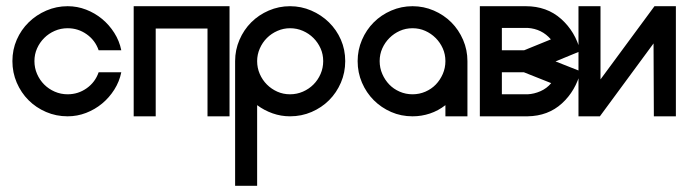

<svg xmlns="http://www.w3.org/2000/svg" viewBox="-20 -375 2214 619"><path d="M198 -355Q229 -355 257.5 -344Q286 -333 309 -314Q332 -295 348.5 -269Q365 -243 371 -213H298Q287 -245 259.5 -264.5Q232 -284 198 -284Q176 -284 156.5 -275.5Q137 -267 122.5 -252.5Q108 -238 99.5 -219Q91 -200 91 -178Q91 -156 99.5 -136.5Q108 -117 122.5 -102.5Q137 -88 156.5 -79.5Q176 -71 198 -71Q232 -71 259.5 -90.5Q287 -110 298 -142H371Q365 -112 348.5 -86Q332 -60 309 -41Q286 -22 257.5 -11Q229 0 198 0Q161 0 128.5 -14Q96 -28 72 -52Q48 -76 34 -108.5Q20 -141 20 -178Q20 -215 34 -247Q48 -279 72.5 -303Q97 -327 129.5 -341Q162 -355 198 -355Z M411 -355H720V0H649V-283H482V0H411V-355Z M915 0Q886 0 859 -9.5Q832 -19 809 -36V224H738V-178Q738 -214 752 -246.5Q766 -279 790 -303Q814 -327 846.5 -341Q879 -355 915 -355Q951 -355 983.5 -341Q1016 -327 1040.5 -303Q1065 -279 1079 -247Q1093 -215 1093 -178Q1093 -141 1079 -108.5Q1065 -76 1041 -52Q1017 -28 984.5 -14Q952 0 915 0ZM915 -71Q937 -71 956.5 -79.5Q976 -88 990.5 -102.5Q1005 -117 1013.5 -136.5Q1022 -156 1022 -178Q1022 -200 1013.5 -219Q1005 -238 990.5 -252.5Q976 -267 956.5 -275.5Q937 -284 915 -284Q894 -284 874.5 -275.5Q855 -267 840.5 -252.5Q826 -238 817.5 -218.5Q809 -199 809 -178Q809 -156 817.5 -136.5Q826 -117 840.5 -102.5Q855 -88 874 -79.5Q893 -71 915 -71Z M1310 -355Q1346 -355 1378.5 -341Q1411 -327 1435 -303Q1459 -279 1473 -246.5Q1487 -214 1487 -178V0H1416V-36Q1393 -18 1366 -9Q1339 0 1310 0Q1273 0 1241 -14Q1209 -28 1185 -52Q1161 -76 1147 -108.5Q1133 -141 1133 -178Q1133 -214 1147 -246.5Q1161 -279 1185 -303Q1209 -327 1241.5 -341Q1274 -355 1310 -355ZM1310 -284Q1288 -284 1269 -275.5Q1250 -267 1235.5 -252.5Q1221 -238 1212.5 -219Q1204 -200 1204 -178Q1204 -156 1212.5 -136.5Q1221 -117 1235 -102.5Q1249 -88 1268.5 -79.5Q1288 -71 1310 -71Q1332 -71 1351.5 -79.5Q1371 -88 1385 -102.5Q1399 -117 1407.5 -136.5Q1416 -156 1416 -178Q1416 -200 1407.5 -219Q1399 -238 1384.5 -252.5Q1370 -267 1351 -275.5Q1332 -284 1310 -284Z M1527 -355H1675Q1743 -355 1789 -314Q1835 -273 1851 -210L1771 -177L1852 -145Q1836 -82 1791.5 -41.5Q1747 -1 1681 0H1527ZM1669 -142H1598V-71H1681Q1702 -72 1722.5 -81Q1743 -90 1757 -107ZM1598 -213H1670L1756 -248Q1727 -282 1681 -285H1598Z M2088 0 2087 -235 1914 0H1845V-355H1916V-119L2090 -355H2159V0Z"/></svg>

Font: Googee
Style: Regular
Weight: 400
Designer: Peter Wiegel
Foundry: CATFonts Peter Wiegel
Version: 1.000